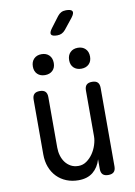

<svg xmlns="http://www.w3.org/2000/svg" viewBox="-107 -1080 815 1157"><g transform="rotate(-10 300.0 -501.0)"><path d="M415 -234V-515Q415 -538 426 -549Q437 -560 460 -560Q483 -560 494 -549Q505 -538 505 -515V-35Q505 -12 494 -1Q483 10 460 10Q437 10 426 -1Q415 -12 415 -35V-94Q401 -46 367 -18Q333 10 278 10Q238 10 204.5 -3.5Q171 -17 146.5 -42Q122 -67 108.5 -102Q95 -137 95 -180V-515Q95 -538 106 -549Q117 -560 140 -560Q163 -560 174 -549Q185 -538 185 -515V-206Q185 -180 192 -156.5Q199 -133 212.5 -115Q226 -97 246 -86Q266 -75 293 -75Q320 -75 342.5 -91Q365 -107 381 -130.5Q397 -154 406 -182Q415 -210 415 -234ZM411 -649Q382 -649 364.5 -666Q347 -683 347 -712Q347 -742 364.5 -759.5Q382 -777 411 -777Q440 -777 457.5 -759.5Q475 -742 475 -712Q475 -683 457.5 -666Q440 -649 411 -649ZM189 -649Q160 -649 142.5 -666Q125 -683 125 -712Q125 -742 142.5 -759.5Q160 -777 189 -777Q218 -777 235.5 -759.5Q253 -742 253 -712Q253 -683 235.5 -666Q218 -649 189 -649ZM303 -872Q272 -872 266 -884Q260 -896 279 -921L328 -986Q338 -999 350.5 -1005.5Q363 -1012 380 -1012Q412 -1012 418.5 -999.5Q425 -987 405 -961L353 -896Q343 -884 331 -878Q319 -872 303 -872Z"/></g></svg>

Font: Maple Mono Normal
Style: Regular
Weight: 400
Monospace: yes
Designer: subframe7536
Version: Version 7.000